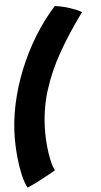

<svg xmlns="http://www.w3.org/2000/svg" viewBox="-93 -834 596 1138"><g transform="rotate(-5 205.0 -265.0)"><path d="M24 264.5Q7 234.5 -4.2 185Q-15.5 135.5 -21 79.2Q-26.5 23 -26.5 -26.5Q-26.5 -129.5 -4.2 -234Q18 -338.5 58.8 -438.8Q99.5 -539 155.2 -629.5Q211 -720 278 -794Q325.5 -787.5 368.2 -773.2Q411 -759 436 -744Q353 -631.5 290 -521.2Q227 -411 191.5 -296Q156 -181 156 -53Q156 -13 160.2 30.2Q164.5 73.5 172.8 112Q181 150.5 194 176Q180.5 184 158.2 196.5Q136 209 110.5 222.5Q85 236 61.8 247.2Q38.5 258.5 24 264.5Z"/></g></svg>

Font: Grandstander ExtraBold
Style: Italic
Weight: 800
Italic angle: -15°
Designer: Tyler Finck
Foundry: Etcetera Type Co
Version: Version 1.200; ttfautohint (v1.8.3)